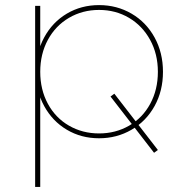

<svg xmlns="http://www.w3.org/2000/svg" viewBox="-20 -540 731 754"><path d="M369 3Q299 3 242.5 -30.5Q186 -64 153.5 -123.5Q121 -183 121 -258Q121 -333 153.5 -393Q186 -453 242.5 -486.5Q299 -520 369 -520Q439 -520 496.5 -486.5Q554 -453 587 -393Q620 -333 620 -258Q620 -183 587 -123.5Q554 -64 496.5 -30.5Q439 3 369 3ZM118 -517H138V-327L128 -257L138 -187V194H118ZM369 -16Q434 -16 487 -46.5Q540 -77 570 -132.5Q600 -188 600 -258Q600 -328 569.5 -383.5Q539 -439 486.5 -470Q434 -501 369 -501Q304 -501 251 -470Q198 -439 168 -383.5Q138 -328 138 -258Q138 -188 168 -132.5Q198 -77 251 -46.5Q304 -16 369 -16ZM585 60 414 -161 429 -172 600 49Z"/></svg>

Font: Montserrat
Style: Regular
Weight: 400
Designer: Julieta Ulanovsky
Foundry: Julieta Ulanovsky
Version: Version 8.000